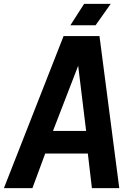

<svg xmlns="http://www.w3.org/2000/svg" viewBox="-51 -970 702 990"><path d="M382.8 -950.2H520L441.9 -839.8H312ZM276.9 -784.2H461.9L564 0H422.9L401.9 -178.2H182.1L116.2 0H-30.8ZM352.1 -630.9 222.2 -294.9H393.1Z"/></svg>

Font: Cooper Hewitt
Style: Semibold Italic
Weight: 710
Designer: Village Type and Design LLC
Foundry: Cooper Hewitt Smithsonian Design Museum
Version: 1.000